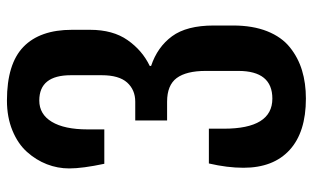

<svg xmlns="http://www.w3.org/2000/svg" viewBox="-192 -689 889 545"><g transform="rotate(-90 252.5 -416.5)"><path d="M48.8 -169.9Q48.8 -215.8 61 -268.1H159.7V-225.6Q159.7 -87.9 245.1 -87.9Q323.7 -87.9 323.7 -184.6V-276.9Q323.7 -332 303.5 -359.4Q283.2 -386.7 236.3 -386.7H183.1V-477.1H236.3Q270 -477.1 290.8 -500.2Q311.5 -523.4 311.5 -572.3V-659.7Q311.5 -749.5 239.7 -749.5Q200.7 -749.5 179.2 -713.9Q157.7 -678.2 157.7 -612.3V-564.9H60.1Q46.9 -627 46.9 -664.6Q46.9 -697.3 58.8 -728Q70.8 -758.8 93.8 -784.4Q116.7 -810.1 154.5 -825.7Q192.4 -841.3 239.7 -841.3Q343.8 -841.3 392.1 -794.4Q440.4 -747.6 440.4 -656.7V-605.5Q440.4 -540.5 411.1 -498.8Q381.8 -457 337.9 -436V-432.1Q391.6 -414.1 422.1 -372.6Q452.6 -331.1 452.6 -254.4V-199.2Q452.6 -143.6 436.3 -102.5Q419.9 -61.5 390.6 -38.1Q361.3 -14.6 325.2 -3.7Q289.1 7.3 245.1 7.3Q149.9 7.3 99.4 -38.8Q48.8 -85 48.8 -169.9Z"/></g></svg>

Font: FjallaOne
Style: Regular
Weight: 400
Designer: Irina Smirnova
Foundry: Irina Smirnova
Version: Version 1.001